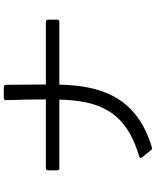

<svg xmlns="http://www.w3.org/2000/svg" viewBox="78 -892 843 1040"><g transform="rotate(-90 500.0 -372.5)"><path d="M97 -485C97 -477 101 -473 109 -473H480C474 -275 430 -115 173 -41C164 -38 162 -32 167 -25L206 23C210 29 215 30 222 28C492 -53 556 -244 561 -473H901C908 -473 913 -477 913 -485V-534C913 -542 908 -546 901 -546H562C561 -608 561 -678 560 -762C560 -770 556 -774 548 -774H489C481 -774 477 -769 477 -761C480 -675 481 -603 481 -546H109C101 -546 97 -542 97 -534Z"/></g></svg>

Font: LINE Seed JP App_OTF Regular
Style: Regular
Weight: 400
Designer: LY Corporation & Fontrix & Fontworks
Version: Version 1.002